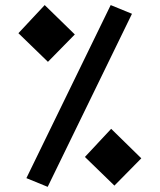

<svg xmlns="http://www.w3.org/2000/svg" viewBox="-20 -723 626 753"><path d="M167 9.8 83.5 -24.4 414.1 -703.1 497.6 -668.9ZM428.7 4.9 313 -107.4 416 -217.8 534.2 -102.1ZM168 -480.5 52.2 -592.8 155.3 -703.1 273.4 -587.9Z"/></svg>

Font: Cascadia Mono Medium
Style: Regular
Weight: 500
Monospace: yes
Designer: Aaron Bell
Foundry: Saja Typeworks
Version: Version 2407.024